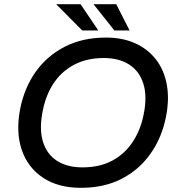

<svg xmlns="http://www.w3.org/2000/svg" viewBox="-20 -890 854 920"><path d="M367 10Q259 10 186 -38.5Q113 -87 84 -172.5Q55 -258 77 -370Q97 -470 151.5 -546.5Q206 -623 291 -666.5Q376 -710 488 -710Q568 -710 629 -682Q690 -654 728.5 -603.5Q767 -553 779.5 -483Q792 -413 775 -329Q755 -229 700.5 -152.5Q646 -76 562.5 -33Q479 10 367 10ZM375 -88Q457 -88 516.5 -119.5Q576 -151 614.5 -208Q653 -265 668 -340Q686 -426 667.5 -487Q649 -548 600 -580Q551 -612 477 -612Q397 -612 336.5 -580.5Q276 -549 238 -492.5Q200 -436 185 -360Q167 -273 185.5 -212Q204 -151 253 -119.5Q302 -88 375 -88ZM374 -744 249 -870H366L451 -744ZM528 -744 428 -870H537L601 -744Z"/></svg>

Font: REM
Style: Italic
Weight: 400
Italic angle: -11°
Designer: Octavio Pardo
Foundry: Ashler Design
Version: Version 1.005;gftools[0.9.28]